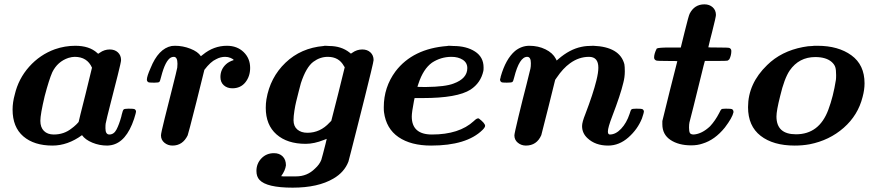

<svg xmlns="http://www.w3.org/2000/svg" viewBox="-20 -663 4014 885"><path d="M222 8Q137 8 87.5 -34.5Q38 -77 38 -158Q38 -191 48 -227Q65 -300 114.5 -355.5Q164 -411 233 -436Q279 -452 327 -452Q392 -452 428 -419Q432 -414 434 -416L440 -420Q461 -435 486 -435Q509 -435 523.5 -421.5Q538 -408 538 -386Q538 -377 522.5 -315.5Q507 -254 489 -184Q471 -114 467 -93Q466 -87 466 -72Q466 -43 484 -43Q505 -43 517 -66Q529 -89 539 -125Q540 -131 541 -134Q546 -155 550 -158.5Q554 -162 571 -162H576Q597 -162 600 -160Q607 -156 607 -148Q607 -144 598 -115Q562 -7 493 6Q481 8 474 8Q438 8 405.5 -5.5Q373 -19 358 -40Q292 8 222 8ZM404 -351Q382 -401 324 -401Q312 -401 295 -396Q245 -379 221 -330Q206 -296 186 -220Q166 -136 166 -106Q166 -76 182.5 -59.5Q199 -43 228 -43Q275 -43 310 -71Q320 -78 331.5 -89Q343 -100 343 -103Q343 -106 374 -228Z M775 8Q754 8 738 -5Q722 -18 722 -39Q722 -49 739 -117Q756 -185 775 -260Q794 -335 797 -351Q798 -357 798 -369Q798 -401 781 -401Q775 -401 768 -398Q742 -384 723 -310Q718 -289 714.5 -285.5Q711 -282 693 -282H688Q667 -282 664 -284Q657 -288 657 -296Q657 -311 674 -349Q710 -439 771 -451Q776 -452 787 -452Q823 -452 857.5 -438.5Q892 -425 906 -404L915 -411Q965 -452 1026 -452Q1073 -452 1103 -423Q1133 -394 1133 -350Q1133 -311 1111 -283.5Q1089 -256 1051 -256Q1027 -256 1011.5 -270Q996 -284 996 -308Q996 -343 1022 -367Q1035 -379 1057 -386Q1057 -390 1043 -396Q1031 -401 1018 -401Q996 -401 976 -390Q951 -379 922 -341L885 -192Q847 -42 845 -39Q822 8 775 8Z M1389 0Q1304 0 1254.5 -43.5Q1205 -87 1205 -166Q1205 -186 1208 -205Q1225 -306 1296 -374Q1367 -442 1472 -451Q1476 -453 1497 -451Q1553 -451 1591 -421Q1596 -416 1598 -416Q1599 -416 1601 -418Q1603 -419 1604 -420Q1625 -435 1650 -435Q1673 -435 1687.5 -421.5Q1702 -408 1702 -386Q1702 -381 1690 -331Q1678 -281 1661 -213Q1644 -145 1627 -78Q1610 -11 1598 36L1586 82Q1567 131 1517 160Q1446 202 1329 202Q1209 202 1176 166Q1162 151 1162 125Q1162 91 1185 67Q1208 43 1243 43Q1268 43 1283 58Q1298 73 1298 99Q1295 123 1276 149L1285 150H1345Q1396 150 1432 114Q1453 95 1461 74Q1462 71 1468.5 47Q1475 23 1480.5 0.5Q1486 -22 1486 -23Q1485 -23 1473 -18Q1428 0 1389 0ZM1333 -109Q1333 -81 1350.5 -66Q1368 -51 1397 -51Q1456 -51 1499 -98L1507 -106Q1518 -147 1538.5 -229.5Q1559 -312 1569 -353L1565 -359Q1542 -401 1491 -401Q1455 -401 1424 -378Q1391 -353 1367 -280Q1365 -274 1357 -242Q1349 -210 1345 -194Q1341 -178 1337 -152.5Q1333 -127 1333 -109Z M1878 -126Q1878 -43 1971 -43Q2097 -43 2164 -105Q2179 -120 2187 -117Q2216 -95 2216 -83Q2216 -76 2204 -64Q2131 8 1967 8Q1874 8 1817 -31Q1760 -70 1750 -146Q1749 -152 1749 -169Q1749 -261 1803 -334Q1883 -439 2042 -451Q2046 -453 2070 -451Q2130 -451 2169.5 -425.5Q2209 -400 2209 -352Q2209 -340 2208 -336Q2196 -281 2149 -250Q2088 -211 1929 -211H1891Q1891 -208 1888 -197Q1878 -145 1878 -126ZM2134 -349Q2134 -374 2113 -387.5Q2092 -401 2061 -401Q2012 -401 1971 -374Q1931 -345 1909 -278Q1905 -264 1904 -263Q1904 -262 1944 -262Q2033 -263 2071 -278Q2134 -301 2134 -349Z M2404 8Q2383 8 2367 -5Q2351 -18 2351 -39Q2351 -47 2369.5 -124Q2388 -201 2407 -274L2425 -347Q2427 -355 2427 -372Q2427 -401 2410 -401Q2374 -401 2350 -306Q2346 -288 2341.5 -285Q2337 -282 2316 -282Q2295 -282 2292 -284Q2285 -288 2285 -296V-298Q2286 -301 2287 -304Q2288 -307 2288 -310Q2311 -391 2354 -428Q2384 -452 2420 -452Q2461 -452 2494.5 -435.5Q2528 -419 2542 -392L2546 -384L2554 -391Q2606 -436 2660 -447Q2682 -452 2715 -452Q2837 -447 2858 -367Q2860 -356 2860 -334Q2860 -307 2853 -281Q2840 -226 2802 -127Q2782 -75 2782 -57Q2782 -43 2791 -43Q2818 -43 2843 -69.5Q2868 -96 2882 -138Q2887 -156 2891 -159Q2895 -162 2911 -162H2917Q2938 -162 2941 -160Q2948 -156 2948 -148Q2948 -144 2939 -117Q2919 -67 2876.5 -29.5Q2834 8 2783 8Q2724 8 2688 -26Q2663 -49 2663 -82Q2663 -100 2678 -137Q2714 -231 2729 -292Q2738 -328 2738 -351Q2738 -401 2695 -401Q2648 -401 2607 -371Q2575 -348 2546 -305L2539 -295L2508 -170Q2477 -46 2475 -40Q2454 8 2404 8Z M3166 7Q3108 7 3070.5 -18Q3033 -43 3033 -90V-105L3067 -243L3102 -381Q3102 -382 3056 -382Q3009 -382 3005 -384Q2995 -388 2995 -398Q2995 -415 3007 -439Q3013 -444 3067 -444H3118L3136 -517Q3154 -590 3159 -600Q3181 -643 3227 -643Q3250 -643 3265 -629.5Q3280 -616 3280 -594Q3280 -585 3262 -514Q3258 -499 3253.5 -481Q3249 -463 3247 -454L3245 -445Q3245 -444 3291 -444Q3337 -444 3342 -442Q3351 -438 3351 -428Q3351 -408 3342 -390Q3337 -385 3335 -384Q3331 -382 3280 -382H3229Q3227 -377 3210 -307Q3193 -237 3176 -169.5Q3159 -102 3158 -99Q3156 -90 3156 -75Q3156 -57 3160 -50Q3164 -43 3178 -43Q3216 -46 3253 -81Q3277 -107 3295 -142Q3302 -157 3305.5 -159.5Q3309 -162 3324 -162H3330Q3350 -162 3354 -160Q3361 -156 3361 -146Q3356 -121 3321 -75Q3275 -18 3218 -1Q3195 7 3166 7Z M3643 8Q3544 8 3486 -37Q3428 -82 3428 -169Q3428 -278 3516 -363Q3581 -427 3681 -446Q3706 -451 3725 -451L3733 -452Q3742 -452 3748 -452Q3844 -452 3904.5 -408Q3965 -364 3965 -279Q3965 -249 3956 -216Q3935 -132 3869 -74Q3803 -16 3712 2Q3679 8 3643 8ZM3559 -126Q3559 -44 3649 -44Q3756 -44 3798 -157Q3821 -218 3833 -295Q3834 -301 3834 -317Q3834 -342 3830 -354Q3826 -366 3814 -377Q3788 -400 3738 -400Q3663 -400 3620 -338Q3595 -301 3576 -220Q3559 -153 3559 -126Z"/></svg>

Font: KaTeX_Math
Style: Bold Italic
Weight: 700
Version: Version 3699957226